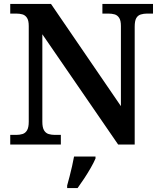

<svg xmlns="http://www.w3.org/2000/svg" viewBox="-20 -734 819 975"><path d="M32 0V-49H63Q80 -49 94.5 -53.5Q109 -58 117.5 -72.5Q126 -87 126 -116V-602Q126 -630 117 -643.5Q108 -657 94 -661Q80 -665 63 -665H32V-714H239L594 -195V-602Q594 -630 585 -643.5Q576 -657 562 -661Q548 -665 531 -665H500V-714H757V-665H726Q710 -665 695 -660.5Q680 -656 672 -642Q664 -628 664 -598V0H580L195 -560V-116Q195 -87 203.5 -72.5Q212 -58 226.5 -53.5Q241 -49 258 -49H289V0ZM321 208Q327 187 333.5 161.5Q340 136 346 110Q352 84 356 61H465V71Q456 92 440.5 119Q425 146 407.5 172.5Q390 199 374 221H321Z"/></svg>

Font: Noto Serif Armenian SemiBold
Style: Regular
Weight: 600
Version: Version 2.007